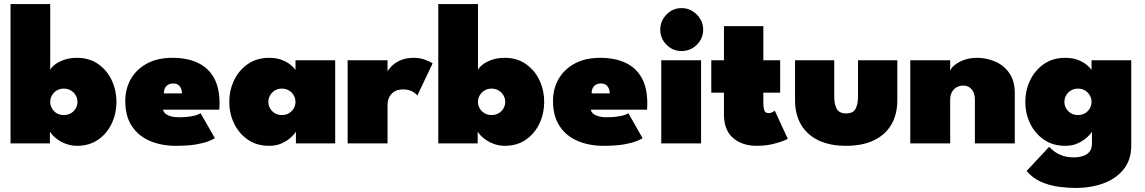

<svg xmlns="http://www.w3.org/2000/svg" viewBox="-20 -708 5654 948"><path d="M32 0V-688H228V-362.5Q233.5 -375.5 251.2 -389.2Q269 -403 297 -412.8Q325 -422.5 360 -422.5Q421.5 -422.5 465.2 -391.5Q509 -360.5 532 -311Q555 -261.5 555 -205Q555 -148.5 532 -99Q509 -49.5 465.2 -18.8Q421.5 12 360 12Q333.5 12 307.8 3Q282 -6 261 -21.8Q240 -37.5 226.5 -57.5V0ZM362.5 -205Q362.5 -222 354 -237Q345.5 -252 330.2 -261.2Q315 -270.5 295 -270.5Q275 -270.5 260 -261.2Q245 -252 236.5 -237Q228 -222 228 -205Q228 -188 236.5 -173Q245 -158 260 -149Q275 -140 295 -140Q315 -140 330.2 -149Q345.5 -158 354 -173Q362.5 -188 362.5 -205Z M785 -166.5Q787.5 -154.5 797.8 -146.2Q808 -138 824.2 -133.5Q840.5 -129 861 -129Q883 -129 904 -131Q925 -133 942.5 -137.5Q960 -142 970.5 -149L1041 -25.5Q1031.5 -19.5 1009.8 -10.8Q988 -2 948.8 5Q909.5 12 847.5 12Q778 12 721.5 -11.5Q665 -35 631.8 -84.2Q598.5 -133.5 598.5 -209.5Q598.5 -269.5 626 -317.8Q653.5 -366 705.5 -394.2Q757.5 -422.5 831.5 -422.5Q903 -422.5 955.2 -398.5Q1007.5 -374.5 1035.8 -324.8Q1064 -275 1064 -197.5Q1064 -193.5 1063.8 -181.8Q1063.5 -170 1062.5 -166.5ZM878.5 -247Q878 -263.5 872.2 -274.5Q866.5 -285.5 857 -290.8Q847.5 -296 834.5 -296Q823 -296 812.8 -291.2Q802.5 -286.5 796 -275.8Q789.5 -265 789 -247Z M1441 0V-57.5Q1436 -48.5 1418.8 -31.8Q1401.5 -15 1373.8 -1.5Q1346 12 1309 12Q1247.5 12 1203.2 -18.8Q1159 -49.5 1135.5 -99Q1112 -148.5 1112 -205Q1112 -261.5 1135.5 -311Q1159 -360.5 1203.2 -391.5Q1247.5 -422.5 1309 -422.5Q1344 -422.5 1370 -412.8Q1396 -403 1413.2 -389.2Q1430.5 -375.5 1439 -362.5V-410.5H1635V0ZM1305 -205Q1305 -188 1313.5 -173Q1322 -158 1337 -149Q1352 -140 1372 -140Q1392 -140 1407 -149Q1422 -158 1430.5 -173Q1439 -188 1439 -205Q1439 -222 1430.5 -237Q1422 -252 1407 -261.2Q1392 -270.5 1372 -270.5Q1352 -270.5 1337 -261.2Q1322 -252 1313.5 -237Q1305 -222 1305 -205Z M1893.5 0H1696.5V-410.5H1893.5V-352H1891Q1896.5 -363 1911.8 -379.5Q1927 -396 1954.8 -409.2Q1982.5 -422.5 2024.5 -422.5Q2052.5 -422.5 2078 -413.2Q2103.5 -404 2116 -395L2040.5 -236Q2034 -246 2016 -256.2Q1998 -266.5 1971 -266.5Q1942 -266.5 1925 -254.8Q1908 -243 1900.8 -225.8Q1893.5 -208.5 1893.5 -192Z M2144 0V-688H2340V-362.5Q2345.5 -375.5 2363.2 -389.2Q2381 -403 2409 -412.8Q2437 -422.5 2472 -422.5Q2533.5 -422.5 2577.2 -391.5Q2621 -360.5 2644 -311Q2667 -261.5 2667 -205Q2667 -148.5 2644 -99Q2621 -49.5 2577.2 -18.8Q2533.5 12 2472 12Q2445.5 12 2419.8 3Q2394 -6 2373 -21.8Q2352 -37.5 2338.5 -57.5V0ZM2474.5 -205Q2474.5 -222 2466 -237Q2457.5 -252 2442.2 -261.2Q2427 -270.5 2407 -270.5Q2387 -270.5 2372 -261.2Q2357 -252 2348.5 -237Q2340 -222 2340 -205Q2340 -188 2348.5 -173Q2357 -158 2372 -149Q2387 -140 2407 -140Q2427 -140 2442.2 -149Q2457.5 -158 2466 -173Q2474.5 -188 2474.5 -205Z M2897 -166.5Q2899.5 -154.5 2909.8 -146.2Q2920 -138 2936.2 -133.5Q2952.5 -129 2973 -129Q2995 -129 3016 -131Q3037 -133 3054.5 -137.5Q3072 -142 3082.5 -149L3153 -25.5Q3143.5 -19.5 3121.8 -10.8Q3100 -2 3060.8 5Q3021.5 12 2959.5 12Q2890 12 2833.5 -11.5Q2777 -35 2743.8 -84.2Q2710.5 -133.5 2710.5 -209.5Q2710.5 -269.5 2738 -317.8Q2765.5 -366 2817.5 -394.2Q2869.5 -422.5 2943.5 -422.5Q3015 -422.5 3067.2 -398.5Q3119.5 -374.5 3147.8 -324.8Q3176 -275 3176 -197.5Q3176 -193.5 3175.8 -181.8Q3175.5 -170 3174.5 -166.5ZM2990.5 -247Q2990 -263.5 2984.2 -274.5Q2978.5 -285.5 2969 -290.8Q2959.5 -296 2946.5 -296Q2935 -296 2924.8 -291.2Q2914.5 -286.5 2908 -275.8Q2901.5 -265 2901 -247Z M3245 0V-410.5H3441.5V0ZM3345.5 -456Q3301.5 -456 3270.8 -487.2Q3240 -518.5 3240 -561.5Q3240 -604.5 3270.8 -636.2Q3301.5 -668 3345.5 -668Q3374.5 -668 3398.5 -653.5Q3422.5 -639 3437.2 -615Q3452 -591 3452 -561.5Q3452 -518.5 3420.8 -487.2Q3389.5 -456 3345.5 -456Z M3492 -410.5H3554.5V-579H3749V-410.5H3832V-250.5H3749V-197.5Q3749 -179.5 3753.2 -164.5Q3757.5 -149.5 3776 -149.5Q3786 -149.5 3794.8 -154.5Q3803.5 -159.5 3805.5 -161.5L3869.5 -23Q3865.5 -19.5 3843.8 -11Q3822 -2.5 3788.8 4.8Q3755.5 12 3716 12Q3645 12 3599.8 -26.5Q3554.5 -65 3554.5 -144V-250.5H3492Z M4099 -232Q4099 -194 4111.2 -171Q4123.5 -148 4157.5 -148Q4192.5 -148 4204.5 -171Q4216.5 -194 4216.5 -232V-410.5H4410.5V-213Q4410.5 -143 4380.8 -92.5Q4351 -42 4294.5 -15Q4238 12 4157.5 12Q4077.5 12 4021.2 -15Q3965 -42 3935.2 -92.5Q3905.5 -143 3905.5 -213V-410.5H4099Z M4804 -422.5Q4849.5 -422.5 4892.2 -404.8Q4935 -387 4962.8 -348.2Q4990.5 -309.5 4990.5 -246.5V0H4793.5V-216Q4793.5 -248 4777.8 -266.8Q4762 -285.5 4735.5 -285.5Q4718 -285.5 4703.2 -277Q4688.5 -268.5 4680 -253Q4671.5 -237.5 4671.5 -216V0H4474.5V-410.5H4671.5V-359Q4678 -375 4697 -389.5Q4716 -404 4744 -413.2Q4772 -422.5 4804 -422.5Z M5290.5 220Q5251 220 5206.5 214Q5162 208 5120.5 190Q5079 172 5049 136L5160 17Q5173 31 5190.2 42.8Q5207.5 54.5 5230 61.8Q5252.5 69 5281 69Q5306.5 69 5327 62.5Q5347.5 56 5359.5 41Q5371.5 26 5371.5 0V-8H5565.5V11Q5565.5 80 5529 126.5Q5492.5 173 5430.2 196.5Q5368 220 5290.5 220ZM5371.5 0V-57.5Q5366.5 -48.5 5349.2 -31.8Q5332 -15 5304.2 -1.5Q5276.5 12 5239.5 12Q5178 12 5133.8 -18.8Q5089.5 -49.5 5066 -99Q5042.5 -148.5 5042.5 -205Q5042.5 -261.5 5066 -311Q5089.5 -360.5 5133.8 -391.5Q5178 -422.5 5239.5 -422.5Q5274.5 -422.5 5300.5 -412.8Q5326.5 -403 5343.8 -389.2Q5361 -375.5 5369.5 -362.5V-410.5H5565.5V0ZM5235.5 -205Q5235.5 -188 5244 -173Q5252.5 -158 5267.5 -149Q5282.5 -140 5302.5 -140Q5322.5 -140 5337.5 -149Q5352.5 -158 5361 -173Q5369.5 -188 5369.5 -205Q5369.5 -222 5361 -237Q5352.5 -252 5337.5 -261.2Q5322.5 -270.5 5302.5 -270.5Q5282.5 -270.5 5267.5 -261.2Q5252.5 -252 5244 -237Q5235.5 -222 5235.5 -205Z"/></svg>

Font: League Spartan Thin Black
Style: Regular
Weight: 900
Version: Version 2.002